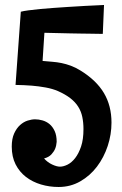

<svg xmlns="http://www.w3.org/2000/svg" viewBox="-20 -725 488 766"><path d="M213.9 21Q177.2 21 143.6 11Q109.9 1 83.7 -19Q57.6 -39.1 42.2 -69.3Q26.9 -99.6 26.9 -140.1Q26.9 -171.4 36.4 -192.4Q45.9 -213.4 60.1 -226.1Q74.2 -238.8 90.3 -243.9Q106.4 -249 120.1 -249Q134.3 -249 149.7 -244.6Q165 -240.2 177.5 -230Q189.9 -219.7 198 -202.4Q206.1 -185.1 206.1 -159.2Q205.1 -144 199.7 -130.9Q194.8 -119.6 184.6 -108.6Q174.3 -97.7 155.8 -92.8Q169.9 -77.1 188.2 -68.6Q206.5 -60.1 219.2 -60.1Q232.9 -60.1 249.3 -68.1Q265.6 -76.2 279.8 -94.2Q293.9 -112.3 303.5 -140.6Q313 -168.9 313 -210Q313 -236.3 308.3 -258.5Q303.7 -280.8 292 -299.3Q280.3 -317.9 260.5 -333.3Q240.7 -348.6 210.9 -361.8Q200.7 -366.2 188.2 -369.9Q175.8 -373.5 162.1 -376Q148.4 -378.4 134 -380.4Q119.6 -382.3 106.4 -383.3Q75.2 -385.7 42 -386.2L63 -678.2Q73.7 -681.2 94 -683.8Q114.3 -686.5 139.6 -689Q165 -691.4 193.8 -693.4Q222.7 -695.3 251 -697.3Q317.4 -701.7 395 -705.1L390.1 -589.8Q383.3 -589.8 369.6 -590.1Q356 -590.3 338.4 -590.6Q320.8 -590.8 300.5 -591.1Q280.3 -591.3 260.3 -591.8Q212.9 -592.8 157.2 -594.2L149.9 -481.9Q170.4 -480 189 -478.5Q207.5 -477.1 225.6 -473.4Q243.7 -469.7 262.2 -462.9Q280.8 -456.1 300.8 -443.8Q364.3 -404.8 394.5 -354Q424.8 -303.2 424.8 -235.8Q424.8 -188.5 409.7 -142.6Q394.5 -96.7 366.9 -60.3Q339.4 -23.9 300.3 -1.5Q261.2 21 213.9 21Z"/></svg>

Font: Rum Raisin
Style: Regular
Weight: 400
Designer: Astigmatic (AOETI)
Foundry: Astigmatic (AOETI)
Version: Version 1.000